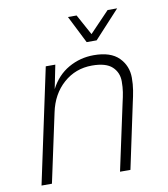

<svg xmlns="http://www.w3.org/2000/svg" viewBox="-82 -803 765 872"><g transform="rotate(-10 300.0 -366.5)"><path d="M39 0 152 -530H196L174 -421Q205 -481 258.5 -511.5Q312 -542 375 -542Q453 -542 490.5 -504Q528 -466 528 -411Q528 -381 523.5 -353.5Q519 -326 513 -301L449 0H401L467 -307Q473 -332 476.5 -354Q480 -376 480 -403Q480 -444 451.5 -470.5Q423 -497 359 -497Q283 -497 227.5 -448Q172 -399 155 -317L87 0ZM517 -733 400 -606H354L290 -733H330L382 -638L473 -733Z"/></g></svg>

Font: Geist Mono ExtraLight
Style: Italic
Weight: 200
Italic angle: -12°
Monospace: yes
Designer: Basement.studio, Andrés Briganti, Mateo Zaragoza
Foundry: Basement.studio, Vercel, Andrés Briganti, Guido Ferreyra, Mateo Zaragoza
Version: Version 1.500; ttfautohint (v1.8.4.7-5d5b)